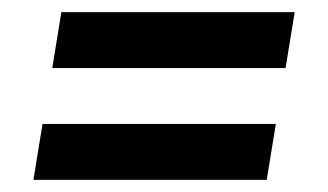

<svg xmlns="http://www.w3.org/2000/svg" viewBox="-20 -498 540 316"><path d="M450 -386H66L81 -478H465ZM35 -202 50 -294H434L419 -202Z"/></svg>

Font: Iosevka Term Curly Extrabold
Style: Italic
Weight: 800
Italic angle: -9°
Designer: Belleve Invis
Foundry: Belleve Invis
Version: Version 32.3.0